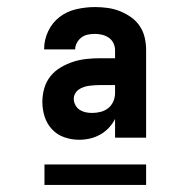

<svg xmlns="http://www.w3.org/2000/svg" viewBox="-20 -713 540 544"><path d="M204 -317Q204 -317 204 -317Q204 -317 204 -317Q183 -317 162.5 -324Q142 -331 127.5 -346.5Q113 -362 106.5 -382.5Q100 -403 100 -424Q100 -444 105.5 -463Q111 -482 123 -497Q135 -512 152 -522Q169 -532 187.5 -538Q206 -544 225.5 -546Q245 -548 264 -548H306V-571Q306 -581 301.5 -590.5Q297 -600 288.5 -606Q280 -612 269.5 -614.5Q259 -617 249 -617Q239 -617 229 -615Q219 -613 211 -607Q203 -601 198 -592Q193 -583 193 -573Q193 -573 193 -573Q193 -573 193 -573H105Q105 -573 105 -573Q105 -573 105 -574Q105 -600 116.5 -624.5Q128 -649 149 -665Q170 -681 196.5 -687Q223 -693 249 -693Q267 -693 285 -690.5Q303 -688 319.5 -681.5Q336 -675 351 -664.5Q366 -654 376 -639Q386 -624 390 -606.5Q394 -589 394 -571V-323H306V-376Q299 -362 288 -350.5Q277 -339 263.5 -331.5Q250 -324 235 -320.5Q220 -317 204 -317ZM241 -393Q253 -393 265 -396Q277 -399 286.5 -406.5Q296 -414 301 -425.5Q306 -437 306 -449V-472H264Q256 -472 248.5 -471.5Q241 -471 233 -470Q225 -469 217.5 -466.5Q210 -464 203.5 -459.5Q197 -455 193 -448Q189 -441 189 -433Q189 -424 193.5 -415.5Q198 -407 205.5 -402Q213 -397 222 -395Q231 -393 241 -393ZM106 -189V-247H394V-189Z"/></svg>

Font: Iosevka SS04
Style: Bold
Weight: 700
Monospace: yes
Designer: Belleve Invis
Foundry: Belleve Invis
Version: Version 19.0.0; ttfautohint (v1.8.4)